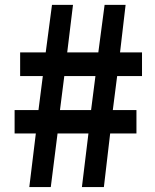

<svg xmlns="http://www.w3.org/2000/svg" viewBox="-20 -757 629 777"><path d="M98.6 0 125 -216.8H39.1V-311.5H135.7L153.3 -449.2H61.5V-544.9H165L190.4 -737.3H275.4L252 -544.9H377.9L403.3 -737.3H488.3L465.8 -544.9H554.7V-449.2H454.1L436.5 -311.5H532.2V-216.8H425.8L400.4 0H311.5L337.9 -216.8H212.9L185.5 0ZM222.7 -311.5H348.6L366.2 -449.2H240.2Z"/></svg>

Font: Nasu
Style: Bold
Weight: 700
Designer: Ryoko NISHIZUKA (kana &amp; ideographs); Paul D. Hunt (Latin, Greek &amp; Cyrillic); Wenlong ZHANG (bopomofo); Sandoll C
Version: Version 2014.1215